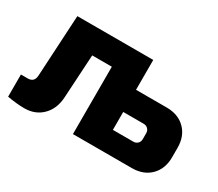

<svg xmlns="http://www.w3.org/2000/svg" viewBox="-102 -747 1108 975"><g transform="rotate(30 452.5 -260.0)"><path d="M110 10Q67 10 10 0V-130H50Q88 -130 90 -170L110 -530H555V-355H735Q803 -355 844 -314Q885 -273 885 -205V-150Q885 -82 844 -41Q803 0 735 0H390V-395H275L260 -140Q256 -72 215 -31Q174 10 110 10ZM675 -120Q690 -120 700 -130Q710 -140 710 -155V-190Q710 -205 700 -215Q690 -225 675 -225H555V-120Z"/></g></svg>

Font: Russo One
Style: Regular
Weight: 400
Designer: Jovanny lemonad
Foundry: Jovanny Lemonad
Version: Version 1.001